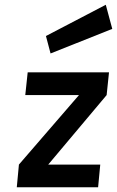

<svg xmlns="http://www.w3.org/2000/svg" viewBox="-20 -792 495 812"><path d="M51 0 60 -96 314 -389.9H86.9L97.1 -486H441L431 -389.9L184 -96H404L394.9 0ZM193.8 -565.9 174.3 -639.7 427.4 -771.8 454.8 -669.8Z"/></svg>

Font: Karla
Style: Italic
Weight: 400
Italic angle: -8°
Designer: Jonathan Pinhorn
Version: Version 2.004;gftools[0.9.33]